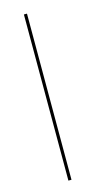

<svg xmlns="http://www.w3.org/2000/svg" viewBox="-99 -628 353 662"><g transform="rotate(-15 78.0 -296.5)"><path d="M59.5 0H70.5V-593H59.5Z"/></g></svg>

Font: Anybody Thin
Style: Regular
Weight: 100
Designer: Tyler Finck
Foundry: Etcetera Type Company
Version: Version 1.114;gftools[0.9.25]